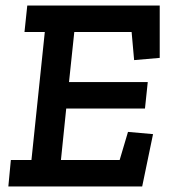

<svg xmlns="http://www.w3.org/2000/svg" viewBox="-20 -670 610 690"><path d="M491 0H10L19 -95H93L141 -555H68L78 -650H554V-462L462 -454L453 -555H247L228 -375H511L501 -280H218L199 -95H410L440 -196L530 -188Z"/></svg>

Font: Zilla Slab SemiBold
Style: Regular
Weight: 600
Designer: Typotheque.com
Foundry: Typotheque type foundry
Version: Version 1.0; 2017